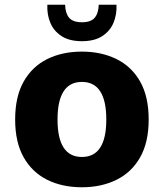

<svg xmlns="http://www.w3.org/2000/svg" viewBox="-20 -780 692 811"><path d="M44 -275Q44 -372 80 -435.5Q116 -499 179.5 -530.5Q243 -562 326 -562Q408 -562 472 -530.5Q536 -499 572 -435.5Q608 -372 608 -275Q608 -179 572 -115.5Q536 -52 472 -20.5Q408 11 326 11Q243 11 179.5 -20.5Q116 -52 80 -115.5Q44 -179 44 -275ZM223 -275Q223 -117 326 -117Q429 -117 429 -275Q429 -434 326 -434Q223 -434 223 -275ZM326 -606Q273 -606 240 -627.5Q207 -649 192.5 -684Q178 -719 180 -760H255Q256 -724 272 -705Q288 -686 326 -686Q364 -686 380 -705Q396 -724 397 -760H472Q474 -719 459.5 -684Q445 -649 412 -627.5Q379 -606 326 -606Z"/></svg>

Font: Kufam
Style: Bold
Weight: 700
Designer: Wael Morcos, Artur Schmal
Foundry: Original Type
Version: Version 1.300; ttfautohint (v1.8.3)